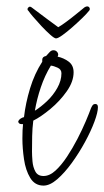

<svg xmlns="http://www.w3.org/2000/svg" viewBox="-20 -580 326 600"><path d="M252 -560Q258 -560 260 -555Q262 -550 258 -546Q251 -537 236.5 -523Q222 -509 205.5 -494.5Q189 -480 175 -470Q161 -460 155 -460Q150 -460 137 -471.5Q124 -483 109.5 -498.5Q95 -514 83.5 -527.5Q72 -541 69 -546Q66 -548 66 -551Q66 -555 70 -558Q74 -561 80 -556Q104 -538 128 -520Q152 -502 162 -495Q171 -500 186 -511Q201 -522 217 -535Q233 -548 244 -557Q249 -560 252 -560ZM116 0Q89 0 74.5 -24Q60 -48 55 -82.5Q50 -117 50 -147Q50 -161 50.5 -172.5Q51 -184 52 -192H49Q37 -192 37 -201Q39 -206 44.5 -209.5Q50 -213 55 -214Q60 -258 74 -304Q88 -350 112 -387V-393Q112 -403 124 -405Q129 -410 134.5 -416.5Q140 -423 147 -423Q155 -423 159.5 -416.5Q164 -410 160 -403Q179 -399 194.5 -387.5Q210 -376 210 -354Q210 -325 188.5 -294.5Q167 -264 137.5 -239.5Q108 -215 84 -203Q81 -179 80.5 -154.5Q80 -130 80 -106Q80 -94 81.5 -76Q83 -58 90.5 -44Q98 -30 116 -30Q135 -30 153.5 -47Q172 -64 189.5 -90.5Q207 -117 222 -146Q237 -175 248 -201Q259 -227 264 -241Q266 -246 269 -250.5Q272 -255 278 -255Q286 -255 286 -245Q286 -229 275 -199.5Q264 -170 245.5 -136Q227 -102 204.5 -71Q182 -40 159 -20Q136 0 116 0ZM89 -234Q108 -246 127 -264Q146 -282 159 -305Q172 -328 172 -351Q172 -363 160 -368.5Q148 -374 139 -375Q120 -344 107.5 -307Q95 -270 89 -234Z"/></svg>

Font: Licorice
Style: Regular
Weight: 400
Designer: Robert E. Leuschke
Foundry: Robert E. Leuschke
Version: Version 1.010; ttfautohint (v1.8.3)